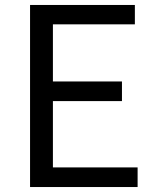

<svg xmlns="http://www.w3.org/2000/svg" viewBox="-20 -753 629 773"><path d="M101 0H534V-79H193V-346H471V-425H193V-655H523V-733H101Z"/></svg>

Font: Noto Sans KR
Style: Regular
Weight: 400
Designer: Ryoko NISHIZUKA 西塚涼子 (kana, bopomofo & ideographs); Paul D. Hunt (Latin, Greek & Cyrillic); Sandoll Communications 산돌커뮤니
Foundry: Adobe
Version: Version 2.004;hotconv 1.0.118;makeotfexe 2.5.65603